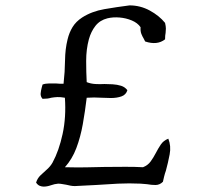

<svg xmlns="http://www.w3.org/2000/svg" viewBox="-20 -696 758 713"><path d="M605 -181Q616 -154 610 -122.5Q604 -91 596 -62Q592 -51 589.5 -40.5Q587 -30 585 -21Q573 -9 557.5 -9Q542 -9 526 -12Q520 -12 514 -13Q508 -14 502 -14Q460 -16 418.5 -14Q377 -12 336 -9Q316 -8 296.5 -7Q277 -6 258 -5Q250 -5 242 -6.5Q234 -8 226 -10Q219 -11 211 -12.5Q203 -14 196 -14Q183 -13 169 -8Q155 -3 142 -3Q135 -3 127.5 -6Q120 -9 114 -18Q119 -34 130.5 -45Q142 -56 154.5 -67Q167 -78 175 -92Q199 -136 212.5 -198.5Q226 -261 221 -333Q204 -336 193 -335.5Q182 -335 170 -333Q164 -331 156 -330Q148 -329 138 -329Q130 -338 131 -349Q132 -360 135 -371Q137 -378 138 -382Q148 -386 161.5 -386Q175 -386 189 -386Q196 -385 203 -385Q210 -385 216 -385Q221 -429 221.5 -471.5Q222 -514 231 -550Q237 -575 249.5 -595.5Q262 -616 285 -631Q321 -654 367.5 -662Q414 -670 461 -676Q501 -676 536 -657Q571 -638 593 -611Q596 -598 596 -590Q596 -582 595 -574Q594 -569 593.5 -563.5Q593 -558 593 -550Q564 -527 519 -542Q517 -545 514 -552Q509 -560 505 -570Q501 -580 502 -595Q491 -611 469.5 -620Q448 -629 424 -631Q400 -633 379 -628Q351 -621 334.5 -600Q318 -579 310 -550Q300 -513 300 -470Q300 -427 302 -391Q317 -385 334 -384Q351 -383 368 -384Q376 -384 383.5 -383.5Q391 -383 398 -383Q415 -382 429.5 -377.5Q444 -373 453 -361Q448 -344 431 -338Q414 -332 392 -332Q384 -332 376 -332.5Q368 -333 359 -333Q344 -334 329.5 -334Q315 -334 302 -333Q296 -283 287.5 -235Q279 -187 263.5 -146Q248 -105 221 -75Q261 -74 297 -74.5Q333 -75 367 -76Q405 -76 440.5 -76.5Q476 -77 511 -75Q529 -82 539.5 -96.5Q550 -111 558.5 -127.5Q567 -144 577 -159Q587 -174 605 -181Z"/></svg>

Font: Yuji Syuku
Style: Regular
Weight: 400
Designer: Kataoka Yuji
Foundry: Kinuta Font Factory
Version: Version 3.002